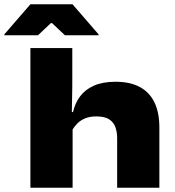

<svg xmlns="http://www.w3.org/2000/svg" viewBox="-84 -883 823 903"><path d="M467 0V-234Q467 -259.5 459.5 -282.8Q452 -306 431 -320.8Q410 -335.5 369 -335.5Q338.5 -335.5 316.8 -326.5Q295 -317.5 280.2 -302.8Q265.5 -288 255 -270.5L221 -356H259.5Q268.5 -397 292.2 -429.2Q316 -461.5 357.5 -480Q399 -498.5 459.5 -498.5Q527.5 -498.5 573.2 -474Q619 -449.5 642.2 -401.8Q665.5 -354 665.5 -283V0ZM59 0V-657H256V-479.5L253 -300H257.5V0ZM59 -863H257L379.5 -721.5V-717H221.5L160.5 -774.5H155.5L94.5 -717H-63.5V-721.5Z"/></svg>

Font: Anek Latin Expanded ExtraBold
Style: Regular
Weight: 800
Width: 7
Designer: Yesha Goshar
Foundry: Ek Type
Version: Version 1.003